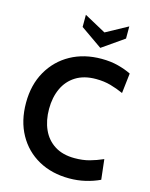

<svg xmlns="http://www.w3.org/2000/svg" viewBox="-138 -1027 884 1128"><g transform="rotate(15 304.5 -463.0)"><path d="M394 14Q288 14 207 -31Q126 -76 80.5 -158Q35 -240 35 -350Q35 -460 82 -542Q129 -624 210.5 -669Q292 -714 398 -714Q454 -714 499.5 -702Q545 -690 579 -673L565 -551Q527 -568 486.5 -579.5Q446 -591 397 -591Q324 -591 274.5 -560Q225 -529 200 -474.5Q175 -420 175 -350Q175 -280 199.5 -225.5Q224 -171 273 -140Q322 -109 394 -109Q444 -109 484 -120Q524 -131 565 -149L579 -27Q539 -8 492 3Q445 14 394 14ZM241 -940V-866L373 -774L505 -866V-940L373 -868Z"/></g></svg>

Font: Cabin VF Beta
Style: Regular
Weight: 400
Designer: Pablo Impallari
Foundry: Pablo Impallari. http://www.impallari.com Igino Marini. http://www.ikern.com
Version: Version 2.200